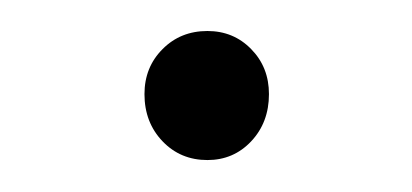

<svg xmlns="http://www.w3.org/2000/svg" viewBox="-20 -91 262 122"><path d="M71.8 -31.2Q71.8 -48.3 83.3 -59.8Q94.7 -71.3 111.8 -71.3Q128.4 -71.3 139.6 -59.8Q150.9 -48.3 150.9 -31.2Q150.9 -13.2 139.6 -1.2Q128.4 10.7 111.8 10.7Q94.7 10.7 83.3 -1.2Q71.8 -13.2 71.8 -31.2Z"/></svg>

Font: Selawik Light
Style: Regular
Weight: 300
Designer: Aaron Bell
Foundry: Microsoft Corporation
Version: Version 1.01